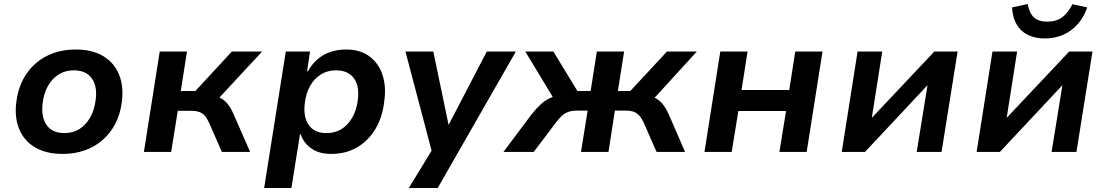

<svg xmlns="http://www.w3.org/2000/svg" viewBox="-20 -758 5518 958"><path d="M293 10Q210 10 154.5 -23Q99 -56 75 -116Q51 -176 62 -253Q70 -314 95 -361.5Q120 -409 159 -442.5Q198 -476 248 -493.5Q298 -511 357 -511Q440 -511 495 -478Q550 -445 574 -386Q598 -327 588 -249Q580 -188 555 -140Q530 -92 491 -58.5Q452 -25 402 -7.5Q352 10 293 10ZM301 -94Q345 -94 377 -114.5Q409 -135 430 -172Q451 -209 457 -257Q467 -326 438.5 -366.5Q410 -407 348 -407Q306 -407 273.5 -387Q241 -367 220 -330.5Q199 -294 193 -245Q184 -176 212 -135Q240 -94 301 -94Z M698 0 777 -501H913L882 -304H955L1137 -501H1288L1054 -249L1039 -279Q1067 -277 1085.5 -266Q1104 -255 1118.5 -236Q1133 -217 1146 -187L1228 0H1087L1023 -146Q1013 -168 1002 -180.5Q991 -193 975 -199Q959 -205 934 -205H867L834 0Z M1298 180 1406 -501H1527L1512 -402H1516Q1538 -441 1567.5 -465Q1597 -489 1632.5 -500Q1668 -511 1706 -511Q1777 -511 1823 -477Q1869 -443 1888.5 -384.5Q1908 -326 1897 -250Q1888 -173 1853.5 -115Q1819 -57 1763 -23.5Q1707 10 1632 10Q1573 10 1534.5 -16.5Q1496 -43 1480 -88L1477 -89L1434 180ZM1609 -94Q1653 -94 1685 -114.5Q1717 -135 1738 -172Q1759 -209 1765 -257Q1775 -326 1746.5 -366.5Q1718 -407 1656 -407Q1614 -407 1581.5 -387Q1549 -367 1528 -330.5Q1507 -294 1501 -245Q1492 -176 1520 -135Q1548 -94 1609 -94Z M2020 180 2148 -30 2143 30 2003 -501H2142L2218 -136H2219L2409 -501H2554L2164 180Z M2492 0 2632 -187Q2655 -216 2676.5 -236Q2698 -256 2724 -268.5Q2750 -281 2782 -284L2755 -246L2601 -501H2741L2861 -304H2927L2958 -501H3094L3063 -304H3125L3308 -501H3457L3224 -246L3199 -283Q3229 -279 3250 -268.5Q3271 -258 3287 -238Q3303 -218 3317 -187L3398 0H3256L3191 -148Q3181 -169 3169.5 -181.5Q3158 -194 3142.5 -200Q3127 -206 3102 -206H3048L3016 0H2879L2912 -206H2858Q2834 -206 2816.5 -200Q2799 -194 2785 -181.5Q2771 -169 2755 -148L2643 0Z M3495 0 3574 -501H3710L3680 -309H3918L3948 -501H4084L4005 0H3869L3902 -204H3664L3631 0Z M4180 0 4259 -501H4382L4330 -170L4642 -501H4758L4678 0H4554L4608 -333L4296 0Z M4853 0 4932 -501H5055L5003 -170L5315 -501H5431L5351 0H5227L5281 -333L4969 0ZM5194 -566Q5145 -566 5108.5 -584Q5072 -602 5052 -637Q5032 -672 5030 -721L5108 -738Q5115 -694 5138 -672Q5161 -650 5206 -650Q5250 -650 5279.5 -671.5Q5309 -693 5331 -737L5405 -721Q5387 -670 5355.5 -635.5Q5324 -601 5282.5 -583.5Q5241 -566 5194 -566Z"/></svg>

Font: Nunito Sans 7pt
Style: Bold Italic
Weight: 700
Italic angle: -9°
Version: Version 3.101;gftools[0.9.27]